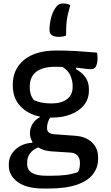

<svg xmlns="http://www.w3.org/2000/svg" viewBox="-20 -840 640 1110"><path d="M320 -627Q266 -627 266 -666Q266 -704 277 -743Q288 -782 310 -806Q323 -820 344 -820Q369 -820 386 -810Q377 -777 371.5 -753Q366 -729 364 -702Q362 -675 362 -634Q350 -630 341 -628.5Q332 -627 320 -627ZM153 -70Q153 -99 168 -123.5Q183 -148 210 -162V-166Q139 -181 96.5 -227.5Q54 -274 54 -345V-352Q54 -440 119.5 -494Q185 -548 307 -548Q371 -548 424.5 -544.5Q478 -541 540 -536Q542 -531 543 -522Q544 -513 544 -504Q544 -476 535.5 -458Q527 -440 507 -440Q491 -440 471 -443Q451 -446 420 -449V-440Q453 -422 473.5 -393.5Q494 -365 494 -325V-317Q494 -268 466 -233Q438 -198 389.5 -179Q341 -160 279 -160Q274 -160 270 -160Q252 -134 252 -99Q252 -67 293 -64L415 -55Q476 -51 511.5 -17Q547 17 547 69V80Q547 128 518 166.5Q489 205 425.5 227.5Q362 250 257 250H232Q133 250 82 212Q31 174 31 119V110Q31 60 69 24.5Q107 -11 167 -15V-21Q153 -44 153 -70ZM176 -261Q199 -251 222.5 -246.5Q246 -242 278 -242Q334 -242 367 -266.5Q400 -291 400 -337V-345Q400 -370 388.5 -400Q377 -430 342 -453Q322 -454 300 -454Q228 -454 190 -425.5Q152 -397 152 -338V-332Q152 -317 157 -298Q162 -279 176 -261ZM247 176H276Q325 176 360.5 171.5Q396 167 430 155Q437 145 439.5 132Q442 119 442 106V99Q442 76 428 59.5Q414 43 385 42L276 35Q232 32 201 12Q137 39 137 100V108Q137 176 247 176Z"/></svg>

Font: Recursive Sn Csl St Med
Style: Regular
Weight: 500
Version: Version 1.079;hotconv 1.0.112;makeotfexe 2.5.65598; ttfautoh